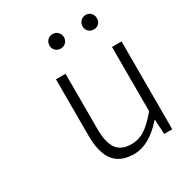

<svg xmlns="http://www.w3.org/2000/svg" viewBox="-178 -872 946 1009"><g transform="rotate(-30 295.0 -367.5)"><path d="M345 13Q262 13 223 -37.5Q184 -88 184 -192V-533H242V-199Q242 -116 269.5 -77.5Q297 -39 358 -39Q403 -39 440 -63Q477 -87 524 -143V-533H582V0H533L528 -88H525Q437 13 345 13ZM243 -703Q243 -722 255.5 -735Q268 -748 287 -748Q306 -748 318.5 -735Q331 -722 331 -703Q331 -685 318.5 -672.5Q306 -660 287 -660Q268 -660 255.5 -672.5Q243 -685 243 -703ZM444 -703Q444 -722 456.5 -735Q469 -748 488 -748Q507 -748 519 -735Q531 -722 531 -703Q531 -685 519 -672.5Q507 -660 488 -660Q469 -660 456.5 -672.5Q444 -685 444 -703Z"/></g></svg>

Font: NotoSansHansLight
Style: Regular
Weight: 300
Designer: Ryoko NISHIZUKA  (kana & ideographs); Paul D. Hunt (Latin, Greek & Cyrillic); Wenlong ZHANG  (bopomofo); Sandoll Communi
Foundry: Adobe Systems Incorporated
Version: Version 1.00;December 8, 2021;FontCreator 13.0.0.2675 64-bit